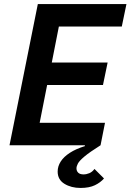

<svg xmlns="http://www.w3.org/2000/svg" viewBox="-20 -718 645 949"><path d="M27 0 167 -698H605L582 -587H271L236 -409H512L489 -298H213L176 -111H499L477 0Q423 34 397.5 55.5Q372 77 365 90.5Q358 104 358 114Q358 127 366.5 135.5Q375 144 393 144Q407 144 421.5 138Q436 132 447 117L494 164Q477 184 449 197.5Q421 211 378 211Q332 211 298.5 190.5Q265 170 265 130Q265 104 280 80.5Q295 57 325 37.5Q355 18 400 4L399 0Z"/></svg>

Font: IBM Plex Sans SemiBold
Style: Italic
Weight: 600
Italic angle: -11.31°
Designer: Mike Abbink, Paul van der Laan, Pieter van Rosmalen
Foundry: Bold Monday
Version: Version 3.201